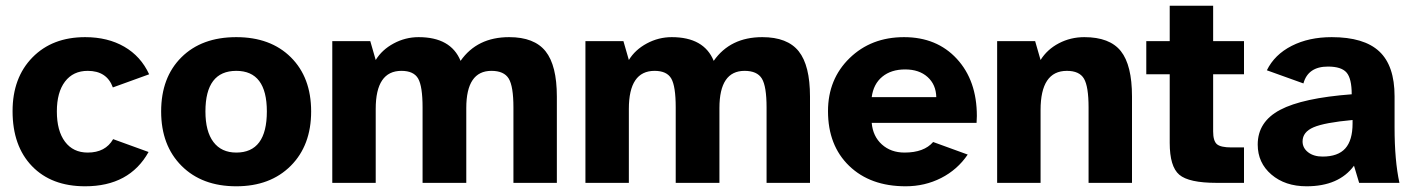

<svg xmlns="http://www.w3.org/2000/svg" viewBox="-20 -640 4951 672"><path d="M500 -108Q433 12 278 12Q160 12 92 -58.5Q24 -129 24 -251Q24 -368 93.5 -439Q163 -510 278 -510Q357 -510 415 -476.5Q473 -443 502 -380L375 -334Q354 -392 287 -392Q236 -392 207.5 -354.5Q179 -317 179 -250Q179 -182 207.5 -144Q236 -106 287 -106Q349 -106 376 -153Z M807 -106Q914 -106 914 -250Q914 -392 807 -392Q699 -392 699 -250Q699 -180 727 -143Q755 -106 807 -106ZM807 12Q687 12 615.5 -59.5Q544 -131 544 -250Q544 -369 615 -439.5Q686 -510 807 -510Q927 -510 998 -439.5Q1069 -369 1069 -250Q1069 -131 997.5 -59.5Q926 12 807 12Z M1385 -392Q1295 -392 1295 -259V0H1143V-496H1276L1295 -430Q1317 -466 1358 -488Q1399 -510 1445 -510Q1558 -510 1592 -427Q1650 -510 1762 -510Q1850 -510 1889.5 -460.5Q1929 -411 1929 -302V0H1777V-264Q1777 -338 1760.5 -365Q1744 -392 1700 -392Q1612 -392 1612 -262V0H1459V-264Q1459 -338 1443.5 -365Q1428 -392 1385 -392Z M2271 -392Q2181 -392 2181 -259V0H2029V-496H2162L2181 -430Q2203 -466 2244 -488Q2285 -510 2331 -510Q2444 -510 2478 -427Q2536 -510 2648 -510Q2736 -510 2775.5 -460.5Q2815 -411 2815 -302V0H2663V-264Q2663 -338 2646.5 -365Q2630 -392 2586 -392Q2498 -392 2498 -262V0H2345V-264Q2345 -338 2329.5 -365Q2314 -392 2271 -392Z M3257 -300Q3256 -344 3226.5 -370.5Q3197 -397 3148 -397Q3099 -397 3068 -371.5Q3037 -346 3031 -300ZM3367 -99Q3331 -46 3274 -17Q3217 12 3150 12Q3026 12 2952 -59.5Q2878 -131 2878 -251Q2878 -363 2953.5 -436.5Q3029 -510 3144 -510Q3259 -510 3329 -434Q3399 -358 3399 -234Q3399 -230 3398.5 -222Q3398 -214 3398 -210H3031Q3035 -163 3066.5 -134.5Q3098 -106 3146 -106Q3214 -106 3246 -143Z M3714 -392Q3622 -392 3622 -255V0H3470V-496H3603L3622 -430Q3645 -467 3686 -488.5Q3727 -510 3775 -510Q3864 -510 3903 -461Q3942 -412 3942 -302V0H3790V-264Q3790 -337 3774 -364.5Q3758 -392 3714 -392Z M4226 -180Q4226 -147 4239 -135.5Q4252 -124 4290 -124H4334V0H4238Q4141 0 4107.5 -28.5Q4074 -57 4074 -140V-380H3992V-496H4074V-620H4226V-496H4334V-380H4226Z M4539 -145Q4539 -122 4558.5 -107Q4578 -92 4609 -92Q4663 -92 4688.5 -120.5Q4714 -149 4714 -208V-220Q4616 -211 4577.5 -194.5Q4539 -178 4539 -145ZM4719 -60Q4666 12 4553 12Q4478 12 4430 -29Q4382 -70 4382 -134Q4382 -214 4460.5 -255.5Q4539 -297 4711 -310Q4711 -365 4693 -386Q4675 -407 4628 -407Q4558 -407 4542 -348L4414 -394Q4441 -449 4501 -479.5Q4561 -510 4641 -510Q4754 -510 4807.5 -460Q4861 -410 4861 -303V-194Q4861 -78 4878 0H4737Z"/></svg>

Font: Atkinson Hyperlegible Pro
Style: Bold
Weight: 700
Designer: Elliott Scott, Megan Eiswerth, Linus Boman, Theodore Petrosky, Jacob Perez
Foundry: Braille Institute
Version: Version 1.5.1